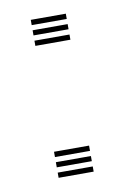

<svg xmlns="http://www.w3.org/2000/svg" viewBox="-53 -394 279 430"><g transform="rotate(-10 86.5 -179.5)"><path d="M46.5 -300V-311.8H126.2V-300ZM46.5 -347.2V-359.2H126.2V-347.2ZM46.5 -323.8V-335.5H126.2V-323.8ZM46.5 0V-11.8H126.2V0ZM46.5 -47.2V-59.2H126.2V-47.2ZM46.5 -23.8V-35.5H126.2V-23.8Z"/></g></svg>

Font: Big Shoulders Inline Display Thin
Style: Regular
Weight: 400
Version: Version 2.002